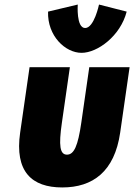

<svg xmlns="http://www.w3.org/2000/svg" viewBox="-20 -808 589 843"><path d="M414.7 -788C414.7 -788 393.4 -685 353.8 -685C314.1 -685 321.4 -788 321.4 -788L191 -757C187.6 -650 266.9 -576 338.1 -576C408.1 -576 508.8 -650 536.2 -757ZM109.8 -513 68.5 -226C43.7 -54 119.7 15 253.3 15C386.9 15 482.9 -54 507.7 -226L549 -513H372L336.9 -269C322.3 -168 305.3 -129 274.1 -129C242.9 -129 237.1 -168 251.7 -269L286.8 -513Z"/></svg>

Font: Blink
Style: Obl
Weight: 400
Designer: Mew Too
Foundry: Cannot Into Space Fonts
Version: Version 001.000